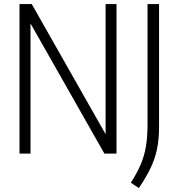

<svg xmlns="http://www.w3.org/2000/svg" viewBox="-20 -760 884 950"><path d="M76.5 0V-740H137L502.5 -96V-740H556.5V0H496.5L131 -644V0ZM667 170.5 627.5 144Q657 98 675.2 56Q693.5 14 701.8 -33.8Q710 -81.5 710 -144.5V-740H767V-132.5Q767 -71 756.8 -21.8Q746.5 27.5 724.2 73.2Q702 119 667 170.5Z"/></svg>

Font: Encode Sans Cnd Lt
Style: Regular
Weight: 300
Width: 3
Designer: Multiple Designers
Foundry: Impallari Type
Version: Version 3.002; ttfautohint (v1.8.3) -l 8 -r 50 -G 200 -x 14 